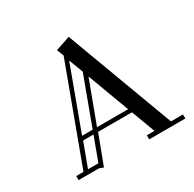

<svg xmlns="http://www.w3.org/2000/svg" viewBox="-157 -880 1072 1059"><g transform="rotate(-30 379.0 -351.0)"><path d="M58.1 0V-25.9H104L330.1 -636.2L313 -680.2L405.8 -711.9L661.1 -25.9H737.8V0H507.8V-25.9H556.2L500 -176.8H284.2L213.9 9.8L189 0ZM132.8 -25.9H199.2L254.9 -176.8H189ZM196.8 -202.1H264.2L377 -506.8L342.8 -597.2ZM292 -202.1H490.2L391.1 -467.8Z"/></g></svg>

Font: Dehuti Alt
Style: Bold
Weight: 700
Version: Version 1.2